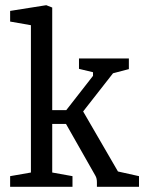

<svg xmlns="http://www.w3.org/2000/svg" viewBox="-20 -719 555 739"><path d="M19 0V-41L99 -55V-622L19 -636V-677L158 -699L181 -690V-295H235L338 -427V-441L284 -454V-494H476V-453L415 -437L300 -290L434 -59L515 -41V0H353V-18Q353 -33 347 -43L234 -242H181V-55L259 -41V0Z"/></svg>

Font: Faustina
Style: Regular
Weight: 400
Designer: Alfonso Garcia
Foundry: http://www.omnibus-type.com
Version: Version 1.200